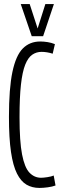

<svg xmlns="http://www.w3.org/2000/svg" viewBox="-20 -914 306 944"><path d="M24 -339Q24 -479 41 -560Q58 -641 92 -675.5Q126 -710 178 -710Q195 -710 214 -707Q233 -704 250 -697L239 -650Q211 -659 184 -659Q159 -659 138.5 -645Q118 -631 104 -596Q90 -561 83 -498Q76 -435 76 -338Q76 -219 88.5 -154.5Q101 -90 125 -65Q149 -40 182 -40Q193 -40 213 -43Q233 -46 244 -51L253 -2Q237 4 214.5 7Q192 10 174 10Q138 10 110.5 -6Q83 -22 63.5 -60.5Q44 -99 34 -167Q24 -235 24 -339ZM245 -894 192 -736H136L82 -894H126L165 -774L203 -894Z"/></svg>

Font: Georama Extra Condensed Light
Style: Regular
Weight: 300
Width: 2
Designer: Jean-Baptiste Levee
Foundry: Production Type
Version: Version 1.000